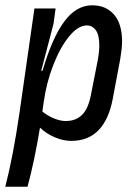

<svg xmlns="http://www.w3.org/2000/svg" viewBox="-32 -520 529 725"><path d="M429 -363Q429 -339 422 -297L394 -148Q364 12 237 12Q207 12 175 -1.5Q143 -15 119 -38Q98 89 72 185H-12Q18 69 42 -97L98 -488H178L170 -430L124 -254L126 -252L129 -254Q165 -377 210.5 -438.5Q256 -500 316 -500Q368 -500 398.5 -465Q429 -430 429 -363ZM133 -134 128 -99Q147 -83 171.5 -73Q196 -63 216 -63Q254 -63 277.5 -86Q301 -109 311 -160L337 -292Q343 -325 343 -349Q343 -387 330 -405.5Q317 -424 296 -424Q263 -424 229 -382.5Q195 -341 169 -274Q143 -207 133 -134Z"/></svg>

Font: Ropa Sans
Style: Italic
Weight: 400
Version: Version 1.100